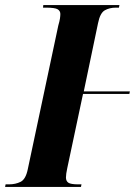

<svg xmlns="http://www.w3.org/2000/svg" viewBox="-42 -734 546 754"><path d="M-22 0 -20 -10H-7Q19 -10 39 -20Q59 -30 67 -69L187 -634Q192 -651 193.5 -661.5Q195 -672 195 -679Q195 -691 184.5 -697.5Q174 -704 138 -704H127L128 -714H427L425 -704H413Q388 -704 369.5 -693.5Q351 -683 343 -643L287 -375H468L466 -365H284L222 -73Q217 -50 217 -37Q217 -23 226.5 -16.5Q236 -10 266 -10H278L276 0Z"/></svg>

Font: Noto Serif Display ExtraCondensed ExtraBold
Style: Italic
Weight: 800
Width: 2
Italic angle: -12°
Designer: Monotype Design Team
Foundry: Monotype Imaging Inc.
Version: Version 2.009